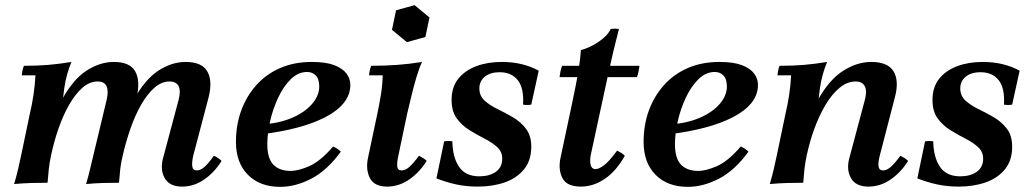

<svg xmlns="http://www.w3.org/2000/svg" viewBox="-20 -711 4015 747"><path d="M689 15Q639 15 620.5 -18.5Q602 -52 615 -98L675 -323Q684 -357 675 -375.5Q666 -394 639 -394Q608 -394 580 -369Q552 -344 528.5 -302.5Q505 -261 487.5 -210.5Q470 -160 458 -108H428Q457 -244 500.5 -323Q544 -402 596 -436Q648 -470 702 -470Q766 -470 787 -432.5Q808 -395 791 -330L732 -106Q726 -80 728 -64Q730 -48 746 -48Q760 -48 775.5 -61.5Q791 -75 812 -105Q821 -101 828 -96.5Q835 -92 842 -85Q815 -41 775 -13Q735 15 689 15ZM35 5Q45 -29 51 -55.5Q57 -82 63 -110L96 -268Q105 -306 110.5 -343Q116 -380 118 -418H65Q65 -425 67.5 -436.5Q70 -448 73 -455Q126 -455 167.5 -458.5Q209 -462 258 -470Q249 -449 241.5 -422.5Q234 -396 230 -367.5Q226 -339 223 -310L179 -108Q173 -81 170 -54.5Q167 -28 165 0Q132 0 100.5 1Q69 2 35 5ZM315 5Q325 -29 331 -55.5Q337 -82 344 -110L395 -323Q403 -357 394.5 -375.5Q386 -394 360 -394Q328 -394 300 -369Q272 -344 248.5 -302.5Q225 -261 207.5 -210.5Q190 -160 179 -108H149Q178 -244 221 -323Q264 -402 316.5 -436Q369 -470 423 -470Q486 -470 506.5 -432.5Q527 -395 511 -330L458 -108Q451 -81 448 -54.5Q445 -28 443 0Q409 0 378.5 1Q348 2 315 5Z M1111 -46Q1140 -46 1183 -64.5Q1226 -83 1276 -141Q1285 -137 1292 -132.5Q1299 -128 1306 -121Q1253 -48 1191.5 -16Q1130 16 1070 16Q991 16 944.5 -31Q898 -78 898 -159Q898 -225 918.5 -281Q939 -337 977.5 -380Q1016 -423 1070.5 -446.5Q1125 -470 1193 -470Q1248 -470 1280.5 -457.5Q1313 -445 1328 -425Q1343 -405 1343 -381Q1343 -342 1317.5 -310.5Q1292 -279 1245.5 -255Q1199 -231 1136.5 -214.5Q1074 -198 1000 -189L999 -227Q1066 -231 1116 -252.5Q1166 -274 1194 -306.5Q1222 -339 1222 -374Q1222 -404 1208.5 -417.5Q1195 -431 1175 -431Q1140 -431 1111.5 -403Q1083 -375 1062.5 -331.5Q1042 -288 1031 -240Q1020 -192 1020 -150Q1020 -95 1043.5 -70.5Q1067 -46 1111 -46Z M1486 15Q1436 15 1419 -18.5Q1402 -52 1412 -98L1448 -268Q1456 -306 1462 -343Q1468 -380 1469 -418H1416Q1416 -425 1418.5 -436.5Q1421 -448 1424 -455Q1477 -455 1525 -458.5Q1573 -462 1622 -470Q1611 -447 1600 -410Q1589 -373 1580 -335Q1571 -297 1564 -268L1530 -106Q1524 -79 1525.5 -63.5Q1527 -48 1543 -48Q1557 -48 1572.5 -61.5Q1588 -75 1610 -105Q1618 -101 1625.5 -96.5Q1633 -92 1640 -85Q1613 -41 1572.5 -13Q1532 15 1486 15ZM1593 -691 1651 -643 1635 -567 1563 -547 1505 -595 1521 -671Z M1839 15Q1794 15 1755 6.5Q1716 -2 1678 -17L1708 -161Q1724 -164 1740 -161Q1741 -99 1766 -62Q1791 -25 1845 -25Q1884 -25 1909 -42.5Q1934 -60 1934 -94Q1934 -121 1914 -139Q1894 -157 1864.5 -172Q1835 -187 1806 -205Q1777 -223 1757 -250.5Q1737 -278 1737 -322Q1737 -372 1763 -404.5Q1789 -437 1833 -453.5Q1877 -470 1932 -470Q1975 -470 2011 -461Q2047 -452 2076 -436L2047 -304Q2031 -301 2015 -304Q2019 -368 1994.5 -399Q1970 -430 1924 -430Q1887 -430 1866 -412.5Q1845 -395 1845 -367Q1845 -338 1865.5 -319.5Q1886 -301 1916 -286.5Q1946 -272 1976 -254.5Q2006 -237 2026.5 -210Q2047 -183 2047 -140Q2047 -87 2019 -52.5Q1991 -18 1944 -1.5Q1897 15 1839 15Z M2157 -411Q2158 -420 2160.5 -433Q2163 -446 2167 -455H2468Q2467 -448 2464.5 -434Q2462 -420 2458 -411ZM2381 -125Q2389 -121 2396.5 -116.5Q2404 -112 2411 -105Q2378 -46 2333.5 -15.5Q2289 15 2240 15Q2185 15 2168 -18.5Q2151 -52 2161 -98L2206 -310Q2213 -343 2220 -378.5Q2227 -414 2232.5 -449Q2238 -484 2240 -516Q2262 -522 2285 -534Q2308 -546 2327.5 -562.5Q2347 -579 2356 -598Q2373 -601 2388 -598Q2367 -517 2352 -448.5Q2337 -380 2322 -310L2278 -106Q2274 -82 2278.5 -67.5Q2283 -53 2297 -53Q2310 -53 2330 -68Q2350 -83 2381 -125Z M2697 -46Q2726 -46 2769 -64.5Q2812 -83 2862 -141Q2871 -137 2878 -132.5Q2885 -128 2892 -121Q2839 -48 2777.5 -16Q2716 16 2656 16Q2577 16 2530.5 -31Q2484 -78 2484 -159Q2484 -225 2504.5 -281Q2525 -337 2563.5 -380Q2602 -423 2656.5 -446.5Q2711 -470 2779 -470Q2834 -470 2866.5 -457.5Q2899 -445 2914 -425Q2929 -405 2929 -381Q2929 -342 2903.5 -310.5Q2878 -279 2831.5 -255Q2785 -231 2722.5 -214.5Q2660 -198 2586 -189L2585 -227Q2652 -231 2702 -252.5Q2752 -274 2780 -306.5Q2808 -339 2808 -374Q2808 -404 2794.5 -417.5Q2781 -431 2761 -431Q2726 -431 2697.5 -403Q2669 -375 2648.5 -331.5Q2628 -288 2617 -240Q2606 -192 2606 -150Q2606 -95 2629.5 -70.5Q2653 -46 2697 -46Z M2975 5Q2985 -29 2991 -55.5Q2997 -82 3003 -110L3036 -268Q3045 -306 3050.5 -343Q3056 -380 3058 -418H3005Q3005 -425 3007.5 -436.5Q3010 -448 3013 -455Q3066 -455 3107.5 -458.5Q3149 -462 3198 -470Q3189 -449 3181.5 -422.5Q3174 -396 3170 -367.5Q3166 -339 3163 -310L3119 -108Q3113 -81 3110 -54.5Q3107 -28 3105 0Q3072 0 3040.5 1Q3009 2 2975 5ZM3359 15Q3309 15 3290.5 -18.5Q3272 -52 3285 -98L3345 -323Q3354 -357 3344.5 -375.5Q3335 -394 3309 -394Q3276 -394 3246 -369Q3216 -344 3191.5 -302.5Q3167 -261 3148.5 -210.5Q3130 -160 3119 -108H3089Q3118 -244 3162.5 -323Q3207 -402 3261 -436Q3315 -470 3370 -470Q3435 -470 3457 -432.5Q3479 -395 3461 -330L3403 -106Q3396 -80 3398 -64Q3400 -48 3416 -48Q3430 -48 3445.5 -61.5Q3461 -75 3483 -105Q3491 -101 3498.5 -96.5Q3506 -92 3513 -85Q3486 -41 3445.5 -13Q3405 15 3359 15Z M3710 15Q3665 15 3626 6.5Q3587 -2 3549 -17L3579 -161Q3595 -164 3611 -161Q3612 -99 3637 -62Q3662 -25 3716 -25Q3755 -25 3780 -42.5Q3805 -60 3805 -94Q3805 -121 3785 -139Q3765 -157 3735.5 -172Q3706 -187 3677 -205Q3648 -223 3628 -250.5Q3608 -278 3608 -322Q3608 -372 3634 -404.5Q3660 -437 3704 -453.5Q3748 -470 3803 -470Q3846 -470 3882 -461Q3918 -452 3947 -436L3918 -304Q3902 -301 3886 -304Q3890 -368 3865.5 -399Q3841 -430 3795 -430Q3758 -430 3737 -412.5Q3716 -395 3716 -367Q3716 -338 3736.5 -319.5Q3757 -301 3787 -286.5Q3817 -272 3847 -254.5Q3877 -237 3897.5 -210Q3918 -183 3918 -140Q3918 -87 3890 -52.5Q3862 -18 3815 -1.5Q3768 15 3710 15Z"/></svg>

Font: Poltawski Nowy SemiBold
Style: Italic
Weight: 600
Italic angle: -12°
Version: Version 1.001;gftools[0.9.25]